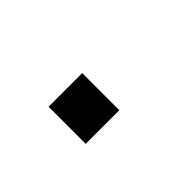

<svg xmlns="http://www.w3.org/2000/svg" viewBox="-24 -136 234 234"><g transform="rotate(-45 93.5 -19.0)"><path d="M43 13H101V-51H43Z"/></g></svg>

Font: Spoqa Han Sans Neo Light
Style: Regular
Weight: 300
Designer: [Spoqa Han Sans Neo] Dong-huui Kim ___ Younghwa Kang ___ Yujin Lee ___ [Noto Sans] Ryoko NISHIZUKA ____ (kana & ideograp
Foundry: Spoqa (http://www.spoqa-han-sans.com)
Version: Version 1.100;hotconv 1.0.109;makeotfexe 2.5.65596